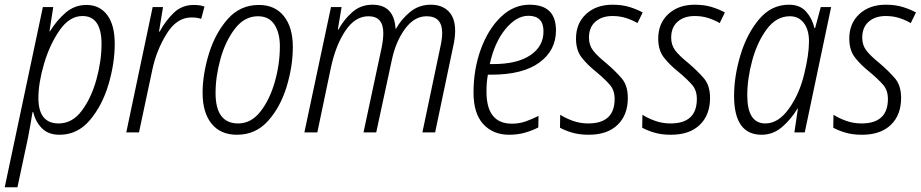

<svg xmlns="http://www.w3.org/2000/svg" viewBox="-53 -562 3909 815"><path d="M196 -38Q110 -38 110 -146Q110 -210 134 -291.5Q158 -373 200 -433.5Q242 -494 297 -494Q378 -494 378 -375Q378 -304 356.5 -225.5Q335 -147 294.5 -92.5Q254 -38 196 -38ZM-33 233H21L66 22Q71 -3 76 -32Q81 -61 85 -86H88Q97 -47 124 -18.5Q151 10 200 10Q276 10 328.5 -52Q381 -114 407.5 -203.5Q434 -293 434 -376Q434 -456 402 -498.5Q370 -541 314 -541Q264 -541 226 -508.5Q188 -476 159 -429H157L173 -532H129Z M483 0H537L594 -268Q611 -348 654 -418Q697 -488 760 -488Q783 -488 801 -482L815 -534Q797 -541 769 -541Q719 -541 684 -507Q649 -473 625 -428H622L639 -532H595Z M953 10Q1032 10 1084.5 -48.5Q1137 -107 1163.5 -193.5Q1190 -280 1190 -363Q1190 -446 1152 -493.5Q1114 -541 1046 -541Q966 -541 913 -480.5Q860 -420 833.5 -333Q807 -246 807 -168Q807 -84 845 -37Q883 10 953 10ZM958 -38Q862 -38 862 -167Q862 -237 883 -312.5Q904 -388 944.5 -440.5Q985 -493 1042 -493Q1089 -493 1112 -457.5Q1135 -422 1135 -366Q1135 -290 1113.5 -214.5Q1092 -139 1052.5 -88.5Q1013 -38 958 -38Z M1239 0H1294L1351 -272Q1371 -368 1412.5 -430.5Q1454 -493 1511 -493Q1574 -493 1574 -422Q1574 -394 1567 -360L1490 0H1544L1611 -311Q1628 -388 1667 -440.5Q1706 -493 1758 -493Q1824 -493 1824 -422Q1824 -396 1815 -357L1740 0H1794L1869 -357Q1879 -399 1879 -431Q1879 -486 1851 -514Q1823 -542 1776 -542Q1725 -542 1687.5 -511Q1650 -480 1628 -440H1626Q1620 -542 1528 -542Q1478 -542 1442 -510Q1406 -478 1384 -437H1381L1397 -532H1352Z M2108 10Q2145 10 2176 1Q2207 -8 2232 -21L2233 -70Q2205 -56 2178 -46.5Q2151 -37 2120 -37Q2012 -37 2012 -173Q2012 -214 2018 -245H2033Q2166 -245 2236.5 -296.5Q2307 -348 2307 -433Q2307 -542 2195 -542Q2127 -542 2073 -490Q2019 -438 1988 -353Q1957 -268 1957 -169Q1957 -80 1998.5 -35Q2040 10 2108 10ZM2026 -290Q2046 -382 2092.5 -438.5Q2139 -495 2190 -495Q2254 -495 2254 -429Q2254 -365 2198 -327.5Q2142 -290 2041 -290Z M2446 10Q2525 10 2568.5 -32Q2612 -74 2612 -146Q2612 -199 2586 -229.5Q2560 -260 2519 -295Q2483 -324 2465 -347Q2447 -370 2447 -402Q2447 -446 2474.5 -470Q2502 -494 2547 -494Q2579 -494 2606 -485Q2633 -476 2653 -464L2675 -509Q2652 -522 2620 -532Q2588 -542 2547 -542Q2478 -542 2435 -502.5Q2392 -463 2392 -398Q2392 -349 2416 -318Q2440 -287 2479 -256Q2517 -224 2536.5 -201Q2556 -178 2556 -142Q2556 -38 2444 -38Q2409 -38 2377.5 -49.5Q2346 -61 2325 -75L2324 -20Q2343 -9 2374 0.5Q2405 10 2446 10Z M2795 10Q2874 10 2917.5 -32Q2961 -74 2961 -146Q2961 -199 2935 -229.5Q2909 -260 2868 -295Q2832 -324 2814 -347Q2796 -370 2796 -402Q2796 -446 2823.5 -470Q2851 -494 2896 -494Q2928 -494 2955 -485Q2982 -476 3002 -464L3024 -509Q3001 -522 2969 -532Q2937 -542 2896 -542Q2827 -542 2784 -502.5Q2741 -463 2741 -398Q2741 -349 2765 -318Q2789 -287 2828 -256Q2866 -224 2885.5 -201Q2905 -178 2905 -142Q2905 -38 2793 -38Q2758 -38 2726.5 -49.5Q2695 -61 2674 -75L2673 -20Q2692 -9 2723 0.5Q2754 10 2795 10Z M3196 -38Q3119 -38 3119 -157Q3119 -229 3140.5 -307Q3162 -385 3202.5 -439Q3243 -493 3300 -493Q3337 -493 3359 -464.5Q3381 -436 3381 -386Q3381 -331 3361 -249Q3341 -164 3296 -101Q3251 -38 3196 -38ZM3180 10Q3229 10 3267.5 -23.5Q3306 -57 3332 -101H3334L3319 0H3363L3475 -532H3431L3407 -443H3404Q3395 -483 3369 -512.5Q3343 -542 3296 -542Q3221 -542 3169 -480Q3117 -418 3090 -328Q3063 -238 3063 -155Q3063 10 3180 10Z M3606 10Q3685 10 3728.5 -32Q3772 -74 3772 -146Q3772 -199 3746 -229.5Q3720 -260 3679 -295Q3643 -324 3625 -347Q3607 -370 3607 -402Q3607 -446 3634.5 -470Q3662 -494 3707 -494Q3739 -494 3766 -485Q3793 -476 3813 -464L3835 -509Q3812 -522 3780 -532Q3748 -542 3707 -542Q3638 -542 3595 -502.5Q3552 -463 3552 -398Q3552 -349 3576 -318Q3600 -287 3639 -256Q3677 -224 3696.5 -201Q3716 -178 3716 -142Q3716 -38 3604 -38Q3569 -38 3537.5 -49.5Q3506 -61 3485 -75L3484 -20Q3503 -9 3534 0.5Q3565 10 3606 10Z"/></svg>

Font: Noto Sans Display SemiCondensed Light
Style: Italic
Weight: 300
Width: 4
Italic angle: -12°
Designer: Monotype Design Team
Foundry: Monotype Imaging Inc.
Version: Version 1.900